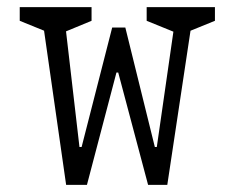

<svg xmlns="http://www.w3.org/2000/svg" viewBox="-20 -520 660 540"><path d="M99 -468 126.5 -424.5 35.5 -461.5V-500H237.5V-461.5L148 -424.5L161.5 -468L203.5 -106.5H209.5L295.5 -442.5H332.5L415.5 -106.5H421L473 -468L483.5 -424.5L392.5 -461.5V-500H584.5V-461.5L493.5 -424.5L521 -468L450.5 0H396.5L312.5 -316H307.5L224.5 0H166Z"/></svg>

Font: Monaspace Xenon Var ExtraLight
Style: Regular
Weight: 200
Designer: Riley Cran and the Lettermatic Team
Version: Version 1.200 (Monaspace Xenon Var)